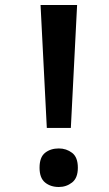

<svg xmlns="http://www.w3.org/2000/svg" viewBox="-20 -734 435 767"><path d="M167 -223 142 -714H288L263 -223ZM138 -64Q138 -106 160 -123.5Q182 -141 215 -141Q245 -141 268 -123.5Q291 -106 291 -64Q291 -23 268 -5Q245 13 215 13Q182 13 160 -5Q138 -23 138 -64Z"/></svg>

Font: Noto Sans Devanagari UI SemiBold
Style: Regular
Weight: 600
Designer: Jelle Bosma - Monotype Design Team
Foundry: Monotype Imaging Inc.
Version: Version 2.003; ttfautohint (v1.8.4.7-5d5b)